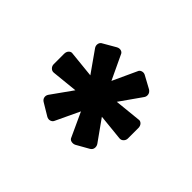

<svg xmlns="http://www.w3.org/2000/svg" viewBox="-85 -897 682 682"><g transform="rotate(-45 256.0 -555.5)"><path d="M230 -369Q221 -369 214.5 -375.5Q208 -382 209 -391L219 -489L139 -432Q131 -427 122 -428.5Q113 -430 108 -439L82 -485Q78 -493 80 -502Q82 -511 91 -514L180 -555L91 -597Q83 -600 80 -608.5Q77 -617 82 -626L109 -671Q114 -680 122.5 -682Q131 -684 139 -679L219 -622L209 -720Q208 -729 214.5 -735.5Q221 -742 230 -742H282Q293 -742 299.5 -735.5Q306 -729 304 -720L294 -622L375 -679Q383 -684 392 -682Q401 -680 405 -671L431 -626Q436 -617 433.5 -608.5Q431 -600 422 -597L333 -555L422 -514Q431 -511 433.5 -502Q436 -493 431 -485L406 -439Q400 -430 391 -428.5Q382 -427 375 -432L294 -489L304 -391Q306 -382 299.5 -375.5Q293 -369 282 -369Z"/></g></svg>

Font: Rubik SemiBold
Style: Regular
Weight: 600
Designer: Hubert and Fischer
Foundry: Hubert and Fischer
Version: Version 2.300;gftools[0.9.30]